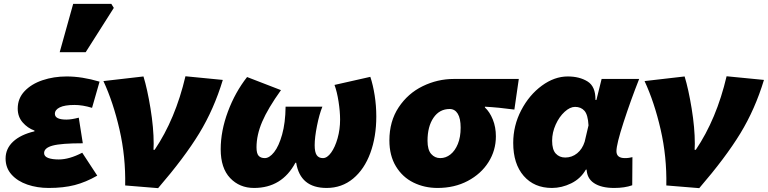

<svg xmlns="http://www.w3.org/2000/svg" viewBox="-20 -963 3987 997"><path d="M9 -140Q9 -191 48 -227.5Q87 -264 159 -281V-285Q123 -298 97.5 -327.5Q72 -357 72 -399Q72 -452 107.5 -489.5Q143 -527 201 -546.5Q259 -566 326 -566Q406 -566 497 -539L458 -403Q409 -418 367 -418Q316 -418 290.5 -405.5Q265 -393 265 -372Q265 -342 325 -342Q351 -342 389 -352L410 -219Q298 -219 253.5 -207Q209 -195 209 -168Q209 -151 229.5 -143Q250 -135 285 -135Q340 -135 407 -170L485 -51Q426 -17 368 -2Q310 13 233 13Q173 13 122 -4.5Q71 -22 40 -56.5Q9 -91 9 -140ZM360 -943H558L571 -922L425 -692H290Z M517 -542 725 -566Q745 -501 761.5 -400Q778 -299 778 -217Q778 -195 777 -185H783Q891 -345 943 -567L1137 -548Q1091 -396 1014.5 -270.5Q938 -145 801 14L630 0Q633 -149 600.5 -290.5Q568 -432 517 -542Z M1126 -188Q1126 -283 1163.5 -383.5Q1201 -484 1263 -563L1439 -495Q1371 -400 1341.5 -331Q1312 -262 1312 -198Q1312 -166 1323 -154Q1334 -142 1355 -142Q1379 -142 1403.5 -173Q1428 -204 1445 -264.5Q1462 -325 1463 -409H1654Q1638 -370 1626 -309.5Q1614 -249 1614 -209Q1614 -173 1624.5 -157.5Q1635 -142 1657 -142Q1679 -142 1699.5 -170.5Q1720 -199 1733 -245Q1746 -291 1746 -342Q1746 -384 1738 -435.5Q1730 -487 1717 -522L1903 -564Q1917 -522 1925.5 -468Q1934 -414 1934 -358Q1934 -253 1903 -168.5Q1872 -84 1813.5 -35.5Q1755 13 1676 13Q1539 13 1518 -118H1514Q1444 13 1299 13Q1224 13 1175 -38.5Q1126 -90 1126 -188Z M2002 -234Q2002 -333 2050 -405.5Q2098 -478 2175 -515.5Q2252 -553 2336 -553H2674L2651 -394Q2571 -405 2498 -409V-405Q2523 -382 2539 -342.5Q2555 -303 2555 -255Q2555 -182 2516.5 -121Q2478 -60 2409 -23.5Q2340 13 2252 13Q2184 13 2127 -15Q2070 -43 2036 -99Q2002 -155 2002 -234ZM2372 -300Q2372 -348 2357 -372.5Q2342 -397 2315 -397Q2262 -397 2231 -351.5Q2200 -306 2200 -232Q2200 -185 2219 -163.5Q2238 -142 2266 -142Q2295 -142 2319 -161Q2343 -180 2357.5 -215.5Q2372 -251 2372 -300Z M2645 -221Q2645 -311 2686.5 -390.5Q2728 -470 2793.5 -518Q2859 -566 2928 -566Q2989 -566 3031 -540Q3073 -514 3072 -444H3077L3104 -553H3299Q3255 -442 3218 -328Q3181 -214 3181 -178Q3181 -142 3225 -142Q3237 -142 3246.5 -143.5Q3256 -145 3264 -147L3263 -1Q3224 13 3169 13Q3102 13 3064 -12.5Q3026 -38 3026 -89V-82H3022Q2995 -35 2946 -11Q2897 13 2846 13Q2754 13 2699.5 -49.5Q2645 -112 2645 -221ZM3016 -227 3036 -312Q3033 -367 3015 -387.5Q2997 -408 2966 -408Q2940 -408 2912 -382.5Q2884 -357 2865.5 -316Q2847 -275 2847 -232Q2847 -186 2866 -165.5Q2885 -145 2915 -145Q2950 -145 2977 -167Q3004 -189 3016 -227Z M3327 -542 3535 -566Q3555 -501 3571.5 -400Q3588 -299 3588 -217Q3588 -195 3587 -185H3593Q3701 -345 3753 -567L3947 -548Q3901 -396 3824.5 -270.5Q3748 -145 3611 14L3440 0Q3443 -149 3410.5 -290.5Q3378 -432 3327 -542Z"/></svg>

Font: Nebula Sans Black
Style: Regular
Weight: 900
Italic angle: -9°
Designer: Paul D. Hunt for Adobe (as Source Sans)
Foundry: Nebula Entertainment & Broadcasting LLC
Version: Version 1.010